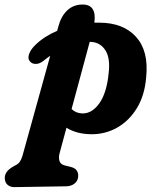

<svg xmlns="http://www.w3.org/2000/svg" viewBox="-98 -566 674 826"><path d="M88.5 -304Q73 -291.5 57 -291Q41 -290.5 31.5 -301Q20 -313 27.2 -333.5Q34.5 -354 54.5 -373Q92 -409.5 148 -433.5L153 -452Q165 -497 191.8 -521.8Q218.5 -546.5 257.5 -546.5Q318.5 -546.5 308 -468.5Q319 -468.5 330 -468.5Q432.5 -468 487.2 -407.5Q542 -347 531 -235.5Q525 -157 491.5 -101.8Q458 -46.5 406.5 -17.2Q355 12 294 11.5Q261.5 11 235 3.8Q208.5 -3.5 188 -16.5L158 94.5Q153.5 112.5 158 126.8Q162.5 141 180 145.5L206 152Q224 156.5 231.2 166.5Q238.5 176.5 238.5 188.5Q239 209.5 224.5 222.2Q210 235 187.5 235.5L-36.5 239Q-54 239 -65.8 228.8Q-77.5 218.5 -77.5 199Q-77.5 185.5 -68.5 173Q-59.5 160.5 -37 148Q-20 140.5 -13 130.2Q-6 120 -1.5 105L118 -326Q103.5 -316 88.5 -304ZM256 -78Q298 -77 329.8 -122.2Q361.5 -167.5 369.5 -251.5Q377 -315.5 355.8 -349Q334.5 -382.5 296.5 -385.5Q292.5 -386 288 -386L210 -97Q228 -79 256 -78Z"/></svg>

Font: Fraunces 72pt S100
Style: Bold Italic
Weight: 700
Italic angle: -16°
Version: Version 1.000; ttfautohint (v1.8.3)